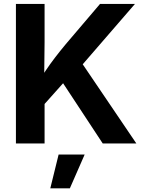

<svg xmlns="http://www.w3.org/2000/svg" viewBox="-20 -748 751 1001"><path d="M172.9 -161.6V-308.6Q195.8 -346.7 218.3 -380.1Q240.7 -413.6 266.1 -446.8Q291.5 -480 323.2 -518.1L501.5 -727.5H683.6L376.5 -372.6L364.3 -376ZM63 0V-727.5H212.4V-528.3L210.4 -343.3L212.4 -270.5V0ZM515.6 0 299.3 -328.6 392.6 -440.4 690.9 0ZM242.2 233.9 285.6 57.6H421.4L344.2 233.9Z"/></svg>

Font: Inter 18pt
Style: Bold
Weight: 700
Designer: Rasmus Andersson
Foundry: rsms
Version: Version 4.001;git-66647c0bb